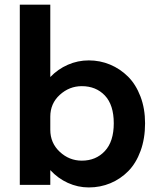

<svg xmlns="http://www.w3.org/2000/svg" viewBox="-20 -802 692 833"><path d="M65.9 0V-781.7H198.2V-467.8Q231 -502 274.2 -521Q317.4 -540 365.2 -540Q414.1 -540 457.8 -521.7Q501.5 -503.4 535.4 -469.7Q569.3 -436 589.4 -383.5Q609.4 -331.1 609.4 -267.1Q609.4 -200.7 589.8 -147.2Q570.3 -93.8 536.6 -59.6Q502.9 -25.4 459 -7.1Q415 11.2 365.2 11.2Q317.9 11.2 274.4 -8.5Q231 -28.3 198.2 -64V0ZM335 -428.2Q280.8 -428.2 239.5 -390.6Q198.2 -353 198.2 -295.9V-238.8Q198.2 -181.6 239.3 -143.3Q280.3 -105 335 -105Q396 -105 434.8 -146.5Q473.6 -188 473.6 -267.1Q473.6 -346.7 435.1 -387.5Q396.5 -428.2 335 -428.2Z"/></svg>

Font: Epilogue SemiBold
Style: Regular
Weight: 600
Designer: Tyler Finck
Foundry: Etcetera Type Co
Version: Version 2.112